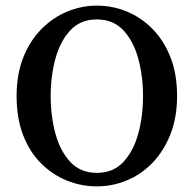

<svg xmlns="http://www.w3.org/2000/svg" viewBox="-20 -647 688 682"><path d="M324 15Q269 15 218 -5.5Q167 -26 126.5 -66Q86 -106 62.5 -166Q39 -226 39 -306Q39 -383 62.5 -442.5Q86 -502 127 -543.5Q168 -585 219 -606Q270 -627 324 -627Q379 -627 429.5 -606.5Q480 -586 520.5 -545.5Q561 -505 585 -445Q609 -385 609 -306Q609 -229 585 -169Q561 -109 521 -68Q481 -27 430 -6Q379 15 324 15ZM324 -33Q382 -33 418 -71.5Q454 -110 471 -172Q488 -234 488 -306Q488 -377 471 -439Q454 -501 418 -539.5Q382 -578 324 -578Q266 -578 230 -539.5Q194 -501 177 -439Q160 -377 160 -306Q160 -234 177 -172Q194 -110 230 -71.5Q266 -33 324 -33Z"/></svg>

Font: Lisu Bosa SemiBold
Style: Regular
Weight: 600
Designer: David Morse, Annie Olsen, Victor Gaultney, Frank Grießhammer (Latin)
Foundry: SIL International
Version: Version 2.000